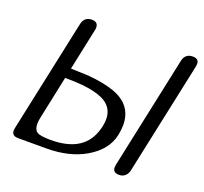

<svg xmlns="http://www.w3.org/2000/svg" viewBox="-121 -843 1047 985"><g transform="rotate(20 402.5 -350.5)"><path d="M397 -96.2Q443.8 -134.8 459 -207Q463.4 -227.5 463.4 -245.1Q463.4 -313 399.4 -342.8Q358.4 -361.8 287.6 -369.1Q245.6 -373 192.9 -373L143.6 -139.2Q139.2 -118.7 139.2 -103.5Q139.2 -72.3 156.2 -60.1Q173.3 -48.3 232.4 -48.3Q339.4 -48.3 397 -96.2ZM442.9 -397.5Q555.7 -357.4 555.7 -247.1Q555.7 -221.2 549.3 -190.9Q530.8 -104 435.5 -49.3Q349.6 0 224.6 0H71.8Q37.1 0 37.1 -29.3Q37.1 -35.2 38.6 -42.5L169.9 -658.2Q178.7 -700.7 220.7 -700.7Q254.4 -700.7 254.4 -669.4V-664.1L204.6 -428.2L301.3 -424.8Q386.2 -417.5 442.9 -397.5ZM771 -700.2Q804.7 -700.2 804.7 -671.9Q804.7 -665.5 803.2 -657.7L670.9 -36.6Q657.7 0 622.1 0Q588.4 0 588.4 -28.8Q588.4 -35.2 589.8 -42.5L720.7 -657.7Q730 -700.2 771 -700.2Z"/></g></svg>

Font: inglobal
Style: Italic
Weight: 400
Italic angle: -12°
Designer: Andrey Kochetov, Denis Davydov, Evgeny Yurtaev
Foundry: inglobal
Version: Version 1.00 September 25, 2014, initial release